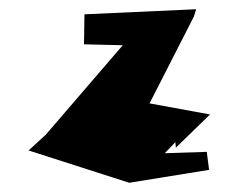

<svg xmlns="http://www.w3.org/2000/svg" viewBox="-20 -396 497 416"><path d="M42 -70 260 0 433 -28 428 -67 337 -64 360 -88 361 -76 435 -148 304 -172 400 -360 405 -376 163 -365 162 -300 246 -298 79 -104Z"/></svg>

Font: Corrode
Style: Ita
Weight: 400
Designer: Mew Too
Version: Version 0.532